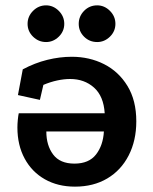

<svg xmlns="http://www.w3.org/2000/svg" viewBox="-20 -678 571 717"><path d="M260 19Q196 19 147.5 -8.5Q99 -36 72 -86Q45 -136 45 -202Q45 -215 46.5 -230.5Q48 -246 50 -255H371Q367 -319 331 -351Q295 -383 242 -383Q219 -383 193.5 -377.5Q168 -372 142 -361L129 -305L47 -323L65 -419Q110 -443 156.5 -454.5Q203 -466 248 -466Q314 -466 368.5 -438.5Q423 -411 456 -357Q489 -303 489 -225Q489 -153 460.5 -97.5Q432 -42 380.5 -11.5Q329 19 260 19ZM258 -67Q312 -67 338.5 -101Q365 -135 368 -187H153Q153 -135 178.5 -101Q204 -67 258 -67ZM343 -658Q370 -658 390.5 -637.5Q411 -617 411 -589Q411 -561 390.5 -541Q370 -521 343 -521Q314 -521 294 -541Q274 -561 274 -589Q274 -617 294 -637.5Q314 -658 343 -658ZM152 -658Q179 -658 199.5 -637.5Q220 -617 220 -589Q220 -561 199.5 -541Q179 -521 152 -521Q124 -521 103.5 -541Q83 -561 83 -589Q83 -617 103.5 -637.5Q124 -658 152 -658Z"/></svg>

Font: Podkova
Style: Bold
Weight: 700
Designer: Ilya Yudin
Foundry: Cyreal (www.cyreal.org)
Version: Version 2.102; ttfautohint (v1.8.1.43-b0c9)